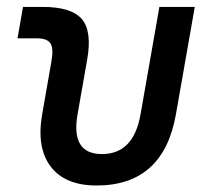

<svg xmlns="http://www.w3.org/2000/svg" viewBox="-20 -538 626 567"><path d="M265.1 9.8Q172.4 9.8 129.9 -45.9Q87.4 -101.6 104.5 -200.2L131.8 -356.4Q138.7 -394 129.2 -409.4Q119.6 -424.8 89.4 -424.8H31.7L47.9 -517.6H105.5Q191.4 -517.6 221.9 -481.4Q252.4 -445.3 237.3 -361.3L209 -200.2Q188.5 -83 281.2 -83Q374.5 -83 395 -200.2L450.7 -517.6H555.2L499.5 -200.2Q462.4 9.8 265.1 9.8Z"/></svg>

Font: Cascadia Code
Style: Italic
Weight: 400
Italic angle: -10°
Designer: Aaron Bell
Foundry: Saja Typeworks
Version: Version 2407.024